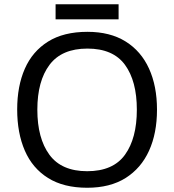

<svg xmlns="http://www.w3.org/2000/svg" viewBox="-20 -875 821 905"><path d="M720 -358Q720 -247 682.5 -164.5Q645 -82 572 -36Q499 10 391 10Q280 10 206.5 -36Q133 -82 97 -165Q61 -248 61 -359Q61 -469 97 -551Q133 -633 206.5 -679Q280 -725 392 -725Q499 -725 572 -679.5Q645 -634 682.5 -551.5Q720 -469 720 -358ZM156 -358Q156 -223 213 -145.5Q270 -68 391 -68Q513 -68 569 -145.5Q625 -223 625 -358Q625 -493 569 -569.5Q513 -646 392 -646Q271 -646 213.5 -569.5Q156 -493 156 -358ZM539 -855V-784H242V-855Z"/></svg>

Font: Noto Sans Wancho
Style: Regular
Weight: 400
Designer: Monotype Design Team
Foundry: Monotype Imaging Inc.
Version: Version 2.001; ttfautohint (v1.8.4.7-5d5b)